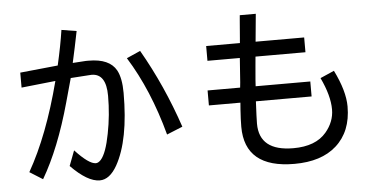

<svg xmlns="http://www.w3.org/2000/svg" viewBox="-55 -922 2111 1073"><g transform="rotate(-5 1000.0 -385.5)"><path d="M264.6 -534.2 73.2 -513.7V-597.7L285.2 -619.1Q310.5 -729.5 323.2 -815.4L407.2 -801.8Q388.7 -709 370.1 -626L444.3 -630.9Q449.2 -630.9 460 -630.9Q576.2 -630.9 614.3 -562.5Q638.7 -517.6 638.7 -434.6Q638.7 -170.9 561.5 -33.2Q519.5 41 463.9 41Q395.5 41 302.7 -53.7L335 -138.7Q411.1 -56.6 450.2 -56.6Q463.9 -56.6 478.5 -72.3Q509.8 -107.4 530.3 -214.8Q550.8 -318.4 550.8 -425.8Q550.8 -550.8 468.8 -550.8Q463.9 -550.8 452.1 -549.8L351.6 -543Q346.7 -528.3 314.5 -409.2Q245.1 -158.2 148.4 6.8Q113.3 -15.6 75.2 -39.1Q187.5 -236.3 264.6 -534.2ZM673.8 -626 751 -660.2Q870.1 -453.1 949.2 -217.8L860.4 -181.6Q792 -436.5 673.8 -626Z M1398.4 -655.3H1670.9V-572.3H1390.6L1385.7 -518.6Q1377 -421.9 1377 -407.2H1683.6V-323.2H1371.1Q1366.2 -228.5 1366.2 -198.2Q1366.2 -43.9 1557.6 -43.9Q1682.6 -43.9 1742.2 -114.3Q1791 -171.9 1791 -241.2Q1791 -318.4 1742.2 -420.9L1820.3 -455.1Q1878.9 -336.9 1878.9 -250Q1878.9 -109.4 1791 -31.2Q1707 43.9 1555.7 43.9Q1277.3 43.9 1277.3 -188.5Q1277.3 -228.5 1281.2 -284.2Q1282.2 -298.8 1284.2 -323.2H1107.4V-407.2H1290L1293 -436.5Q1297.9 -513.7 1301.8 -559.6Q1302.7 -566.4 1302.7 -572.3H1121.1V-655.3H1310.5L1311.5 -668L1312.5 -679.7L1320.3 -777.3L1323.2 -810.5H1413.1Q1408.2 -763.7 1398.4 -655.3Z"/></g></svg>

Font: MotoyaLCedar
Style: W3 mono
Weight: 400
Version: Version 1.01